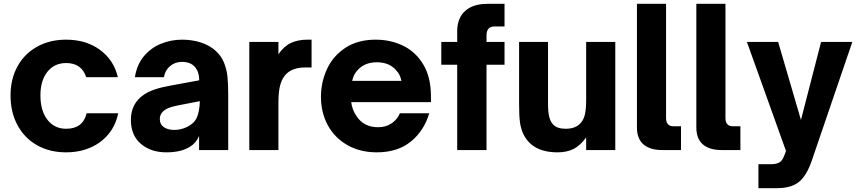

<svg xmlns="http://www.w3.org/2000/svg" viewBox="-20 -783 4480 1002"><path d="M35 -285Q35 -370 71 -436Q107 -502 173 -539Q239 -576 325 -576Q429 -576 501.5 -523Q574 -470 595 -380H430Q406 -454 325 -454Q264 -454 227.5 -408.5Q191 -363 191 -285Q191 -205 227.5 -158Q264 -111 325 -111Q413 -111 432 -192H597Q577 -97 503.5 -42.5Q430 12 325 12Q239 12 173.5 -25Q108 -62 71.5 -129.5Q35 -197 35 -285Z M663 -157Q663 -243 731 -289Q775 -319 863 -335L1020 -364Q1019 -411 995 -436Q973 -460 929 -460Q894 -460 868 -438.5Q842 -417 835 -380H684Q694 -445 730.5 -489Q767 -533 819.5 -554.5Q872 -576 930 -576Q981 -576 1026 -562Q1071 -548 1103 -520Q1135 -492 1149.5 -455Q1164 -418 1167.5 -379.5Q1171 -341 1171 -280V0H1019V-73Q1003 -37 974 -19Q928 12 848 12Q767 12 715 -32.5Q663 -77 663 -157ZM955 -120Q993 -138 1007 -169Q1021 -200 1023 -255L904 -232Q875 -226 858.5 -219Q842 -212 831 -202Q814 -185 814 -162Q814 -134 835 -119.5Q856 -105 889 -105Q924 -105 955 -120Z M1281 0V-564H1433V-500Q1462 -542 1498.5 -559Q1535 -576 1585 -576H1606V-431H1574Q1510 -431 1476 -399Q1453 -377 1443 -341.5Q1433 -306 1433 -249V0Z M1655 -278Q1655 -354 1686.5 -422.5Q1718 -491 1782.5 -533.5Q1847 -576 1941 -576Q2018 -576 2083.5 -544.5Q2149 -513 2189 -446.5Q2229 -380 2229 -280V-250H1813Q1815 -231 1822 -212.5Q1829 -194 1838 -181Q1876 -119 1953 -119Q1994 -119 2024 -139.5Q2054 -160 2067 -192H2220Q2194 -102 2125 -45Q2056 12 1946 12Q1860 12 1793.5 -25.5Q1727 -63 1691 -129Q1655 -195 1655 -278ZM2075 -361Q2068 -394 2051 -412Q2015 -458 1947 -458Q1879 -458 1842 -412Q1825 -393 1818 -361Z M2366 0V-445H2283V-564H2366V-620Q2366 -688 2407 -725.5Q2448 -763 2524 -763H2613V-645H2561Q2519 -645 2519 -598V-564H2613V-445H2519V0Z M2711 -84Q2698 -112 2693.5 -145Q2689 -178 2689 -244V-564H2840V-242Q2840 -200 2846 -174.5Q2852 -149 2866 -134Q2887 -111 2932 -111Q2986 -111 3012 -143Q3027 -160 3033 -188Q3039 -216 3039 -262V-564H3191V0H3039V-66Q3010 -25 2975 -6.5Q2940 12 2890 12Q2757 12 2711 -84Z M3435 0Q3372 0 3338 -29.5Q3304 -59 3304 -118V-763H3456V-167Q3456 -124 3495 -124H3534V0Z M3745 0Q3682 0 3648 -29.5Q3614 -59 3614 -118V-763H3766V-167Q3766 -124 3805 -124H3844V0Z M3938 199V74H4003Q4030 74 4046 65.5Q4062 57 4072 31L4082 5L3878 -564H4041L4160 -157L4265 -564H4428L4218 51Q4191 132 4150.5 165.5Q4110 199 4036 199Z"/></svg>

Font: Open Sauce One ExtraBold
Style: Regular
Weight: 800
Designer: Alfredo Marco Pradil
Foundry: Creative Sauce Fz LLC
Version: Version 1.477